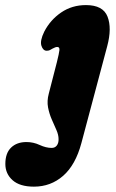

<svg xmlns="http://www.w3.org/2000/svg" viewBox="-138 -478 446 736"><path d="M273 -301 174 70.5Q151.5 154.5 104 196Q56.5 237.5 -8 237.5Q-62 237.5 -89.8 212.8Q-117.5 188 -117.5 150.5Q-117.5 109 -95.5 87.8Q-73.5 66.5 -36.5 66.5Q-10 66.5 14.2 77.8Q38.5 89 60 89Q73 89 80 79.5Q87 70 86.5 55Q86.5 39 78.2 20.2Q70 1.5 60.5 -20Q51 -41.5 46.2 -66.2Q41.5 -91 49 -119L80 -239.5Q88.5 -273.5 89.8 -285.8Q91 -298 81.5 -298Q74.5 -298 63 -291.5Q57.5 -288 52.8 -285.8Q48 -283.5 41 -283.5Q27 -283.5 20.8 -302.5Q14.5 -321.5 31.5 -356.5Q55 -402 96.5 -430.2Q138 -458.5 191.5 -458.5Q257 -458.5 274.2 -414.2Q291.5 -370 273 -301Z"/></svg>

Font: Fraunces 144pt SuperSoft Black
Style: Italic
Weight: 900
Italic angle: -16°
Version: Version 1.000;[b76b70a41]